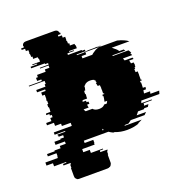

<svg xmlns="http://www.w3.org/2000/svg" viewBox="-244 -846 1114 1172"><g transform="rotate(-20 312.5 -260.0)"><path d="M708 -129H590Q589 -125 588 -121.5Q587 -118 585 -114H653Q653 -113 651 -109H599Q597 -105 597 -104H599L595 -94H624L615 -79H591L588 -74H549Q545 -69 541.5 -64Q538 -59 533 -54H594L579 -39H489Q485 -35 479.5 -31.5Q474 -28 469 -24H448L440 -19H553Q546 -15 538 -11Q530 -7 522 -4H530Q493 10 449 10Q428 10 408.5 6.5Q389 3 372 -4H363Q348 -11 337 -19H177V-4H233V16H231V26H150V46H192V66H270V71H248V81H294V86H291V91H288V111H285V163Q285 165 284.5 167Q284 169 283 171Q279 182 271 186H269Q264 190 255 190H70Q61 190 56 186H58Q50 182 46 171H47Q46 168 46 163V111H49V91H52V86H55V81H9V71H31V66H-47V46H-89V26H-8V16H-6V-4H-62V-19H-12V-24H28V-39H67V-54H6V-74H46V-79H70V-94H41V-104H38V-109H90V-114H22V-129H139V-149H82V-164H43V-184H-2V-199H32V-219H47V-234H35V-244H15V-249H17V-254H46V-264H47V-284H43V-304H50V-324H47V-334H49V-364H33V-384H62V-394H10V-409H70V-424H77V-444H-24V-449H61V-459H34V-479H46V-494H102V-509H132V-524H77V-529H134V-539H115V-544H26V-554H69V-559H40V-564H91V-584H87V-594H57V-599H58V-609H50V-624H49V-629H46V-634H48V-654H32V-669H10V-679H28V-683Q28 -687 29 -689H26Q30 -710 52 -710H237Q260 -710 263 -689H267V-679H249V-669H271V-654H287V-634H285V-629H288V-624H289V-609H297V-599H296V-594H326V-584H330V-564H279V-559H308V-554H265V-544H354V-539H373V-529H316V-524H359Q367 -526 375 -527Q383 -528 391 -529H429Q435 -530 441.5 -530Q448 -530 455 -530Q461 -530 467 -530Q473 -530 479 -529H442Q450 -528 459 -527Q468 -526 475 -524H577Q600 -519 621 -509Q633 -504 646 -494H531Q536 -490 540.5 -486.5Q545 -483 549 -479H550Q560 -471 568 -459H596L603 -449H518L521 -444H622Q629 -434 633 -424H626Q628 -420 630 -416.5Q632 -413 633 -409H573L579 -394H630L633 -384H604Q606 -380 607 -374.5Q608 -369 609 -364H626L629 -344H626L627 -334H621Q621 -332 621 -329Q621 -326 622 -324H616Q616 -320 616.5 -314.5Q617 -309 617 -304H631V-299Q631 -295 631 -291.5Q631 -288 632 -284H631V-249H636V-244H624V-234H627V-219Q627 -214 626.5 -209Q626 -204 626 -199H643Q642 -195 642 -191.5Q642 -188 641 -184H624L621 -164H660L657 -149H714ZM371 -509H341V-494H405Q413 -502 425 -509Q440 -520 461 -524H371ZM241 -199Q245 -189 249 -184H293Q305 -169 332 -169Q359 -169 369 -184H386Q391 -191 394 -199H377Q378 -204 379 -209Q380 -214 381 -219Q381 -221 381.5 -223Q382 -225 382 -227Q382 -232 383 -234H379Q379 -236 379 -239Q379 -242 380 -244H392V-249H387V-254H386Q388 -259 386 -264H387Q387 -269 386.5 -274.5Q386 -280 386 -284H387Q387 -286 386.5 -288.5Q386 -291 386 -293Q386 -296 385.5 -298.5Q385 -301 385 -304H371Q370 -309 369 -314.5Q368 -320 366 -324H372Q371 -327 370 -329.5Q369 -332 367 -334H373Q372 -337 369 -339.5Q366 -342 363 -344H367Q357 -351 338 -351Q320 -351 310 -344H309Q303 -340 299 -334H297Q293 -328 292 -324H295Q294 -320 292.5 -314.5Q291 -309 290 -304H283Q283 -297 282 -293V-284H285Q285 -279 285 -274Q285 -269 284 -264V-254H254V-249H252V-244H273V-234H285Q286 -230 286 -226.5Q286 -223 286 -219H271Q271 -214 272 -209Q273 -204 274 -199ZM306 -39H315Q313 -41 310.5 -44Q308 -47 306 -50Z"/></g></svg>

Font: Rubik Glitch
Style: Regular
Weight: 400
Designer: Hubert and Fischer, NaN
Foundry: Hubert and Fischer, NaN
Version: Version 2.200